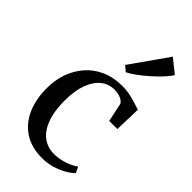

<svg xmlns="http://www.w3.org/2000/svg" viewBox="-260 -913 996 996"><g transform="rotate(45 238.0 -415.0)"><path d="M268.5 11Q189.5 11 136.2 -24Q83 -59 55.8 -120.5Q28.5 -182 28.5 -260.5Q28 -321 46.2 -373.2Q64.5 -425.5 99.5 -465Q134.5 -504.5 184.2 -526.5Q234 -548.5 297.5 -548.5Q331 -548.5 359 -542.2Q387 -536 408.2 -528.8Q429.5 -521.5 442 -518L437.5 -372H378L356.5 -472.5Q354.5 -481 344.8 -488.8Q335 -496.5 319 -501.5Q303 -506.5 282 -506.5Q241.5 -506.5 209.5 -481.5Q177.5 -456.5 158.8 -407.2Q140 -358 139.5 -285.5Q139.5 -226.5 150.5 -182Q161.5 -137.5 182.2 -107.8Q203 -78 231.8 -63Q260.5 -48 295.5 -48Q323 -48 348.8 -54.2Q374.5 -60.5 396 -70.2Q417.5 -80 431.5 -90.5L447 -58Q431 -41.5 403 -25.5Q375 -9.5 340 0.8Q305 11 268.5 11ZM259.5 -611.5 231 -636 375.5 -841 450.5 -781Q439 -761.5 415.8 -736.5Q392.5 -711.5 364.2 -686.5Q336 -661.5 308.5 -641.5Q281 -621.5 260.5 -611.5Z"/></g></svg>

Font: Merriweather 72pt
Style: Regular
Weight: 400
Version: Version 2.100